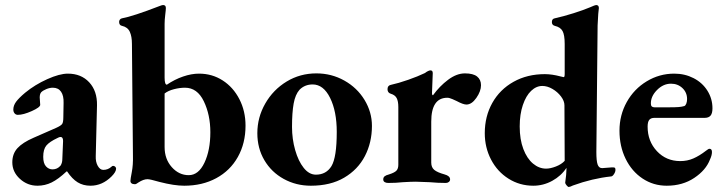

<svg xmlns="http://www.w3.org/2000/svg" viewBox="-20 -725 2879 764"><path d="M29 -79Q29 -113 49.5 -135.5Q70 -158 114 -177L203 -216Q223 -225 227.5 -232Q232 -239 232 -258L233 -315Q234 -344 223 -360Q212 -376 190 -376Q178 -376 164.5 -370.5Q151 -365 144 -358Q138 -351 138 -337Q138 -330 139 -322.5Q140 -315 140 -308Q140 -298 106.5 -283Q73 -268 51 -268Q43 -268 38 -274Q33 -280 33 -289Q33 -305 44 -320Q55 -335 80 -356Q119 -388 168 -410Q217 -432 250 -432Q303 -432 335 -397.5Q367 -363 366 -306L361 -104Q360 -81 369 -65Q378 -49 391 -49Q410 -49 424 -62Q427 -65 430 -65Q435 -65 438.5 -61.5Q442 -58 442 -54Q442 -41 424 -23Q387 14 340 14Q311 14 289 0.5Q267 -13 247 -43H245Q212 -12 185.5 1Q159 14 129 14Q89 14 59 -13.5Q29 -41 29 -79ZM221 -66Q228 -77 228 -92L231 -164Q231 -180 221 -180Q216 -180 209 -176Q177 -161 164.5 -146Q152 -131 152 -101Q152 -75 163 -63Q174 -51 189 -51Q208 -51 221 -66Z M615 -1Q577 -12 567 -12Q551 -12 531 1Q522 8 517 8Q508 8 503.5 4.5Q499 1 499 -5Q499 -12 504.5 -40.5Q510 -69 509 -105L505 -550Q505 -580 496.5 -598.5Q488 -617 466 -622Q454 -624 454 -638Q454 -643 457 -647Q460 -651 465 -652Q509 -660 615 -701Q625 -705 629 -705Q640 -705 640 -693Q640 -686 637.5 -666Q635 -646 635 -630V-416Q635 -388 644 -388Q675 -409 708.5 -420.5Q742 -432 772 -432Q824 -432 866 -405Q908 -378 932.5 -330.5Q957 -283 957 -225Q957 -155 926.5 -100.5Q896 -46 840.5 -16Q785 14 713 14Q673 14 615 -1ZM817 -199Q817 -268 791 -322Q765 -376 716 -376Q695 -376 672 -370Q649 -364 635 -353V-140Q635 -92 663.5 -60Q692 -28 731 -28Q770 -28 793.5 -77.5Q817 -127 817 -199Z M1004 -195Q1004 -258 1035.5 -313Q1067 -368 1120.5 -400.5Q1174 -433 1239 -433Q1299 -433 1350 -404.5Q1401 -376 1430.5 -327.5Q1460 -279 1460 -224Q1460 -158 1432 -104Q1404 -50 1349.5 -18Q1295 14 1217 14Q1158 14 1109 -13Q1060 -40 1032 -87.5Q1004 -135 1004 -195ZM1299 -64Q1320 -99 1320 -200Q1320 -282 1293.5 -335.5Q1267 -389 1224 -389Q1193 -389 1172 -368Q1155 -349 1148.5 -313Q1142 -277 1142 -220Q1142 -172 1154.5 -128Q1167 -84 1188.5 -57Q1210 -30 1237 -30Q1278 -30 1299 -64Z M1505 -11Q1505 -19 1510.5 -23.5Q1516 -28 1528 -31Q1550 -38 1557.5 -46Q1565 -54 1565 -69V-299Q1565 -322 1558.5 -334.5Q1552 -347 1535 -352Q1522 -356 1522 -370Q1522 -384 1534 -387Q1566 -394 1604.5 -407.5Q1643 -421 1670 -434Q1685 -445 1693 -445Q1702 -445 1702 -434L1699 -355Q1699 -346 1703 -346Q1729 -382 1763 -407.5Q1797 -433 1830 -433Q1863 -433 1878.5 -420.5Q1894 -408 1894 -386Q1894 -362 1875.5 -335.5Q1857 -309 1836 -309Q1823 -309 1797 -323Q1793 -325 1780.5 -330.5Q1768 -336 1760 -336Q1696 -336 1696 -241V-78Q1696 -59 1708 -49Q1720 -39 1749 -31Q1771 -25 1771 -11Q1771 -5 1766 -1Q1761 3 1754 3Q1722 3 1690 0Q1650 -2 1634 -2Q1617 -2 1583 0Q1556 3 1525 3Q1516 3 1510.5 -0.5Q1505 -4 1505 -11Z M2419 -59Q2425 -59 2427 -57Q2429 -55 2429 -49Q2429 -41 2423 -32Q2417 -23 2412 -23Q2337 -15 2260 13Q2248 19 2243 19Q2240 19 2234.5 12.5Q2229 6 2229 2Q2234 -33 2234 -51V-57Q2213 -25 2177.5 -5.5Q2142 14 2102 14Q2048 14 2003.5 -14Q1959 -42 1934 -90Q1909 -138 1909 -195Q1909 -262 1939 -315.5Q1969 -369 2023.5 -399.5Q2078 -430 2148 -430Q2176 -430 2210 -421L2223 -418Q2227 -418 2227 -431V-550Q2227 -586 2218.5 -601.5Q2210 -617 2188 -622Q2176 -625 2176 -637Q2176 -650 2187 -652Q2223 -660 2262.5 -672.5Q2302 -685 2328 -696Q2348 -705 2352 -705Q2363 -705 2363 -693Q2362 -689 2360.5 -669.5Q2359 -650 2358 -624L2353 -120Q2353 -85 2358 -70.5Q2363 -56 2376 -56L2415 -59ZM2363 -693ZM2227 -85 2226 -306Q2226 -323 2212.5 -341Q2199 -359 2178.5 -371Q2158 -383 2138 -383Q2114 -383 2093.5 -363.5Q2073 -344 2060.5 -307Q2048 -270 2048 -222Q2048 -170 2062.5 -132Q2077 -94 2101 -74Q2125 -54 2153 -54Q2170 -54 2192 -62.5Q2214 -71 2227 -85Z M2445 -205Q2445 -267 2474 -319Q2503 -371 2553.5 -401.5Q2604 -432 2663 -432Q2705 -432 2740 -414Q2775 -396 2795 -364Q2815 -332 2815 -294Q2815 -274 2807.5 -265Q2800 -256 2784 -256H2584Q2570 -256 2563.5 -248Q2557 -240 2557 -221Q2557 -163 2594 -123.5Q2631 -84 2687 -84Q2715 -84 2739 -94.5Q2763 -105 2789 -125Q2799 -133 2803 -133Q2813 -133 2813 -120Q2813 -107 2805 -90Q2789 -48 2742.5 -17Q2696 14 2633 14Q2580 14 2537 -14.5Q2494 -43 2469.5 -93Q2445 -143 2445 -205ZM2644 -298Q2667 -298 2680 -299Q2693 -300 2703 -303Q2708 -305 2711 -313Q2714 -321 2714 -331Q2714 -357 2695.5 -374.5Q2677 -392 2650 -392Q2619 -392 2594 -366.5Q2569 -341 2570 -312Q2570 -298 2584 -298Z"/></svg>

Font: EB Garamond
Style: Bold
Weight: 700
Designer: Georg Duffner and Octavio Pardo
Foundry: Georg Duffner
Version: Version 1.000; ttfautohint (v1.6)